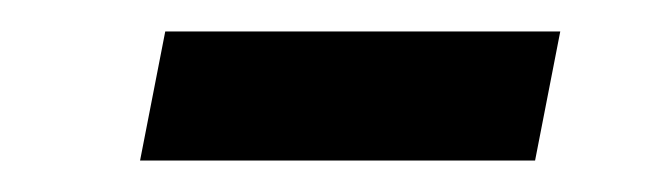

<svg xmlns="http://www.w3.org/2000/svg" viewBox="-20 -365 427 122"><path d="M320 -263 336 -345H85L69 -263Z"/></svg>

Font: LVC Sans
Style: Italic
Weight: 400
Italic angle: -11.31°
Designer: Mike Abbink, Paul van der Laan, Pieter van Rosmalen
Foundry: Bold Monday
Version: Version 3.0